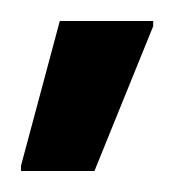

<svg xmlns="http://www.w3.org/2000/svg" viewBox="-20 -735 166 183"><path d="M0 -572V-577L37 -715H126V-710L70 -572Z"/></svg>

Font: Saira ExtraCondensed SemiBold
Style: Regular
Weight: 600
Width: 2
Designer: Hector Gatti with collaboration of the Omnibus-Type team
Foundry: Omnibus-Type
Version: Version 1.101